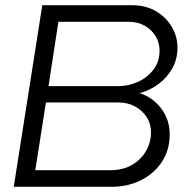

<svg xmlns="http://www.w3.org/2000/svg" viewBox="-20 -720 732 740"><path d="M33 0 143 -700H487Q541 -700 580 -677.5Q619 -655 641.5 -617.5Q664 -580 664 -536Q664 -493 644.5 -457.5Q625 -422 592 -397Q559 -372 518 -361Q567 -346 600.5 -303Q634 -260 634 -202Q634 -141 603.5 -95.5Q573 -50 522.5 -25Q472 0 409 0ZM116 -64H405Q454 -64 489 -84.5Q524 -105 543 -138.5Q562 -172 562 -210Q562 -243 545 -269Q528 -295 500 -310Q472 -325 437 -325H157ZM167 -388H435Q474 -388 510.5 -404Q547 -420 571 -451Q595 -482 595 -525Q595 -556 579.5 -581Q564 -606 537.5 -621Q511 -636 476 -636H205Z"/></svg>

Font: MuseoModerno Thin Light
Style: Italic
Weight: 300
Italic angle: -9°
Version: Version 1.003